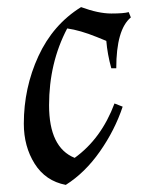

<svg xmlns="http://www.w3.org/2000/svg" viewBox="-20 -505 402 540"><path d="M47 -157Q47 -258 88 -347Q129 -436 208 -485Q257 -467 293 -467Q329 -467 342 -471L348 -456Q307 -422 307 -313H293Q282 -353 279 -390L252 -401Q205 -420 169 -425Q118 -328 118 -209Q118 -90 190 -61Q265 -115 302 -214L325 -205Q303 -139 261 -79Q219 -19 165 15Q108 4 77.5 -44.5Q47 -93 47 -157Z"/></svg>

Font: Almendra
Style: Italic
Weight: 400
Italic angle: -12°
Designer: Ana Sanfelippo
Foundry: Ana Sanfelippo
Version: Version 1.004